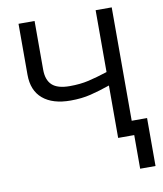

<svg xmlns="http://www.w3.org/2000/svg" viewBox="-96 -791 895 1057"><g transform="rotate(-10 351.5 -263.0)"><path d="M601.1 -713.9V-80.1H687V188H601.1V0H511.2V-293Q453.1 -272.9 402.6 -260.5Q352.1 -248 290 -248Q189.9 -248 135 -294.4Q80.1 -340.8 80.1 -429.2V-713.9H169.9V-441.9Q169.9 -383.8 200.4 -355.5Q231 -327.1 298.8 -327.1Q357.9 -327.1 405 -338.1Q452.1 -349.1 511.2 -368.2V-713.9Z"/></g></svg>

Font: Kurinto Seri
Style: Regular
Weight: 400
Designer: Kurinto was developed by Clint Goss from a range of fonts that are compatible with the SIL Open Font License Version 1.1
Foundry: Clinton F. Goss
Version: Version 2.196; July 25, 2020